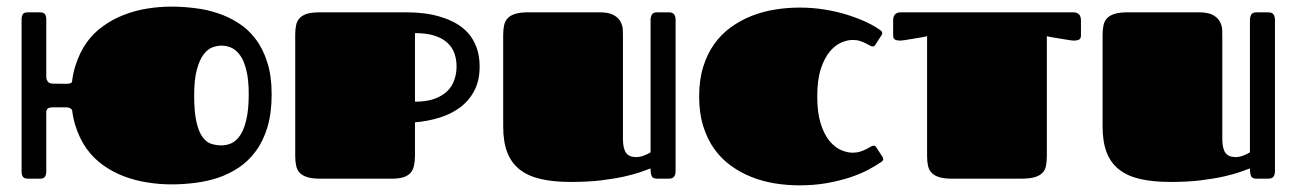

<svg xmlns="http://www.w3.org/2000/svg" viewBox="-20 -537 3896 577"><path d="M701.7 -130.4Q690.4 -113.3 675.3 -106.4Q660.6 -100.1 645.5 -100.1Q629.4 -100.1 614.3 -105Q599.6 -109.9 588.4 -125.5Q577.1 -141.1 570.3 -170.9Q563.5 -200.7 563.5 -250Q563.5 -299.3 571.8 -328.6Q580.1 -358.4 592.3 -374Q605 -390.1 619.1 -395Q633.8 -399.9 645.5 -399.9Q660.6 -399.9 675.3 -393.6Q689.9 -387.2 701.7 -370.6Q713.4 -354.5 720.2 -326.2Q727.5 -297.9 727.5 -253.9Q727.5 -207.5 720.2 -177.2Q713.4 -147.5 701.7 -130.4ZM748 -419.9Q726.1 -449.2 696.3 -467.8Q667 -486.8 633.3 -497.6Q600.1 -508.8 564.5 -512.7Q528.8 -517.1 495.6 -517.1Q458.5 -517.1 422.4 -511.2Q385.7 -505.4 352.1 -492.2Q318.8 -479.5 290 -458.5Q260.7 -438 239.7 -408.2Q218.8 -378.4 206.5 -338.9Q199.2 -316.4 196.3 -290Q191.9 -285.2 180.2 -285.2L139.6 -285.6Q128.4 -285.6 123.5 -292Q119.6 -297.4 119.1 -303.7V-479Q119.1 -488.3 115.2 -494.1Q111.3 -500 99.6 -500H65.9L58.1 -499.5Q54.2 -499 51.3 -497.1Q48.3 -495.1 46.9 -490.7Q44.9 -486.8 44.9 -479V-21Q44.9 -13.2 46.9 -9.3Q48.8 -4.9 51.8 -2.9Q54.7 -1 58.6 -0.5L66.9 0H100.6Q112.3 0 115.7 -6.8Q119.1 -13.2 119.1 -21V-203.1L121.1 -208Q124.5 -214.4 138.7 -214.4H179.2Q190.4 -214.4 195.3 -208L196.8 -205.6Q199.7 -181.2 206.5 -159.7Q218.8 -120.6 239.7 -90.8Q261.2 -61 290 -40.5Q318.8 -20 352.1 -7.3Q385.3 5.4 422.4 11.2Q458.5 17.1 495.6 17.1Q529.8 17.1 565.4 12.7Q601.1 8.3 634.3 -2.4Q668 -13.7 697.3 -33.2Q726.6 -52.7 748.5 -82.5Q771 -112.8 783.7 -154.8Q796.4 -197.3 796.4 -253.9Q796.4 -309.1 783.2 -349.6Q770.5 -390.6 748 -419.9Z M1345.7 -297.9Q1339.4 -278.3 1324.7 -263.7Q1310.1 -249 1286.1 -240.2Q1262.2 -231.4 1227.1 -231.4V-437.5Q1262.2 -437.5 1286.1 -429.7Q1310.1 -421.9 1324.7 -408.2Q1339.4 -394.5 1345.7 -376.5Q1352.1 -357.9 1352.1 -337.4Q1352.1 -316.9 1345.7 -297.9ZM1412.6 -393.1Q1403.8 -417.5 1388.7 -435.5Q1373 -453.6 1352.1 -465.8Q1331.1 -478 1307.1 -485.4Q1282.7 -493.2 1256.3 -496.6Q1229.5 -500 1203.1 -500H942.4Q918.9 -500 904.3 -496.1Q889.6 -491.7 881.3 -483.4Q873 -475.1 870.1 -462.4Q867.2 -450.2 867.2 -434.1V-67.9Q867.2 -51.3 870.1 -38.6Q873 -25.4 881.3 -17.1Q889.6 -8.8 904.3 -4.4Q918.9 0 942.4 0H1156.2Q1178.7 0 1192.4 -4.4Q1206.1 -8.8 1213.9 -17.6Q1221.7 -26.4 1224.1 -39.6Q1227.1 -52.7 1227.1 -70.3V-169.4Q1264.6 -172.4 1299.8 -183.1Q1335 -193.8 1362.3 -213.9Q1389.2 -233.9 1405.3 -264.2Q1421.4 -294.4 1421.4 -336.9Q1421.4 -368.7 1412.6 -393.1Z M1852.1 -119.1Q1852.1 -91.3 1861.1 -78.1Q1870.1 -64.9 1892.1 -64.9Q1903.3 -64.9 1915.8 -69.8Q1928.2 -74.7 1935.1 -79.1V-477.1Q1935.1 -485.4 1938.7 -492.7Q1942.4 -500 1955.1 -500H1986.3Q1990.7 -500 1995.1 -499.5Q1999.5 -499 2002.7 -496.8Q2005.9 -494.6 2008.1 -490Q2010.3 -485.4 2010.3 -477.1V-22.9Q2010.3 -14.6 2008.1 -10Q2005.9 -5.4 2002.7 -3.2Q1999.5 -1 1995.1 -0.5Q1990.7 0 1986.3 0H1955.1Q1942.4 0 1938.7 -7.3Q1935.1 -14.6 1935.1 -30.8Q1924.3 -26.9 1905 -20Q1885.7 -13.2 1856.4 -6.6Q1827.1 0 1787.4 4.9Q1747.6 9.8 1696.3 9.8Q1643.6 9.8 1605.2 1Q1566.9 -7.8 1541.7 -27.6Q1516.6 -47.4 1504.4 -79.1Q1492.2 -110.8 1492.2 -157.2V-432.1Q1492.2 -448.7 1495.1 -461.7Q1498 -474.6 1506.3 -482.9Q1514.6 -491.2 1529.3 -495.6Q1543.9 -500 1567.4 -500H1781.2Q1809.6 -500 1824.2 -491.7Q1838.9 -483.4 1845.2 -471.2Q1851.6 -459 1851.8 -444.8Q1852.1 -430.7 1852.1 -418.9Z M2436 -247.1Q2436 -197.8 2446.5 -165Q2457 -132.3 2473.1 -113Q2489.3 -93.8 2507.8 -85.9Q2526.4 -78.1 2542.5 -78.1Q2554.7 -78.1 2564.9 -81.3Q2575.2 -84.5 2583 -88.6Q2590.8 -92.8 2596.2 -95.9Q2601.6 -99.1 2604.5 -99.1Q2608.9 -99.1 2610.6 -97.7Q2612.3 -96.2 2614.7 -92.3L2631.8 -65.9Q2634.3 -62 2634.3 -59.1Q2634.3 -55.7 2632.3 -53.7Q2630.4 -51.8 2628.4 -50.3Q2612.3 -39.1 2588.9 -26.6Q2565.4 -14.2 2534.4 -3.9Q2503.4 6.3 2465.3 13.2Q2427.2 20 2382.3 20Q2345.7 20 2309.1 14.2Q2272.5 8.3 2239 -4.9Q2205.6 -18.1 2176.8 -38.8Q2147.9 -59.6 2126.7 -89.1Q2105.5 -118.7 2093.3 -158Q2081.1 -197.3 2081.1 -247.1Q2081.1 -296.9 2093.3 -336.2Q2105.5 -375.5 2126.7 -405Q2147.9 -434.6 2176.8 -455.3Q2205.6 -476.1 2239 -489.3Q2272.5 -502.4 2309.1 -508.3Q2345.7 -514.2 2382.3 -514.2Q2422.4 -514.2 2459.5 -508.1Q2496.6 -502 2528.1 -491.9Q2559.6 -481.9 2584.7 -470Q2609.9 -458 2625.5 -446.3Q2627.4 -444.8 2629.4 -442.9Q2631.3 -440.9 2631.3 -437.5Q2631.3 -434.1 2628.9 -430.7L2611.8 -404.3Q2609.4 -400.4 2607.7 -398.9Q2606 -397.5 2601.6 -397.5Q2598.6 -397.5 2593.8 -400.4Q2588.9 -403.3 2581.5 -407Q2574.2 -410.6 2564.5 -413.8Q2554.7 -417 2542.5 -417Q2526.4 -417 2507.8 -408.9Q2489.3 -400.9 2473.1 -381.3Q2457 -361.8 2446.5 -329.1Q2436 -296.4 2436 -247.1Z M2687.5 -500Q2664.1 -500 2664.1 -475.6V-430.7Q2664.1 -420.9 2669.9 -418Q2675.8 -415 2684.1 -415Q2689 -415 2699.2 -416.5Q2709.5 -418 2723.1 -420.4Q2736.8 -422.4 2752.4 -425.3L2766.1 -428.2V-67.9Q2766.1 -50.8 2769 -38.1Q2772 -25.4 2780.3 -17.1Q2788.6 -8.8 2803.2 -4.4Q2817.9 0 2841.3 0H3046.4Q3073.2 0 3088.9 -4.4Q3104.5 -8.8 3112.8 -17.6Q3121.1 -25.9 3123.5 -39.1Q3126 -51.8 3126 -68.8V-428.2L3139.6 -425.3Q3155.8 -422.4 3169.4 -420.4Q3183.1 -418 3193.4 -416.5Q3203.6 -415 3208.5 -415Q3216.8 -415 3222.7 -418Q3228.5 -420.9 3228.5 -430.7V-475.6Q3228.5 -500 3205.1 -500Z M3653.3 -119.1Q3653.3 -91.3 3662.4 -78.1Q3671.4 -64.9 3693.4 -64.9Q3704.6 -64.9 3717 -69.8Q3729.5 -74.7 3736.3 -79.1V-477.1Q3736.3 -485.4 3740 -492.7Q3743.7 -500 3756.3 -500H3787.6Q3792 -500 3796.4 -499.5Q3800.8 -499 3804 -496.8Q3807.1 -494.6 3809.3 -490Q3811.5 -485.4 3811.5 -477.1V-22.9Q3811.5 -14.6 3809.3 -10Q3807.1 -5.4 3804 -3.2Q3800.8 -1 3796.4 -0.5Q3792 0 3787.6 0H3756.3Q3743.7 0 3740 -7.3Q3736.3 -14.6 3736.3 -30.8Q3725.6 -26.9 3706.3 -20Q3687 -13.2 3657.7 -6.6Q3628.4 0 3588.6 4.9Q3548.8 9.8 3497.6 9.8Q3444.8 9.8 3406.5 1Q3368.2 -7.8 3343 -27.6Q3317.9 -47.4 3305.7 -79.1Q3293.5 -110.8 3293.5 -157.2V-432.1Q3293.5 -448.7 3296.4 -461.7Q3299.3 -474.6 3307.6 -482.9Q3315.9 -491.2 3330.6 -495.6Q3345.2 -500 3368.7 -500H3582.5Q3610.8 -500 3625.5 -491.7Q3640.1 -483.4 3646.5 -471.2Q3652.8 -459 3653.1 -444.8Q3653.3 -430.7 3653.3 -418.9Z"/></svg>

Font: Fascinate Cyrillic
Style: Regular
Weight: 900
Designer: Denis Ignatov
Foundry: Astigmatic (AOETI)
Version: Version 1.00 November 30, 2018, initial release